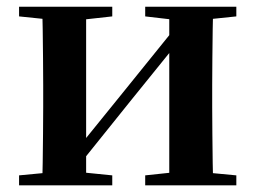

<svg xmlns="http://www.w3.org/2000/svg" viewBox="-20 -556 767 576"><path d="M37.2 0V-29.9L146 -40.2H214.4L316.8 -29.9V0ZM415.6 0V-29.9L512.5 -40.2H580.3L689 -29.9V0ZM105.9 0Q107.6 -25.5 108.1 -67.4Q108.6 -109.4 109.1 -154.7Q109.6 -200 109.6 -234.8V-301.2Q109.6 -335.7 109.1 -381Q108.6 -426.4 108.1 -468.7Q107.6 -511 105.9 -535.7H238.4V0ZM209.7 -51.6 161.4 -77.8H186.4L345.6 -274.4L516 -485.4L563.7 -460.9H539.5L375.2 -257.7ZM487.8 0V-535.7H619.6Q618.6 -511 618.1 -468.7Q617.6 -426.4 617.1 -381Q616.6 -335.7 616.6 -301.2V-234.8Q616.6 -200 617.1 -154.7Q617.6 -109.4 618.1 -67.4Q618.6 -25.5 619.6 0ZM37.2 -506.8V-535.7H316.8V-506.8L214.7 -495.5H147ZM415.6 -506.8V-535.7H689V-506.8L580.5 -495.5H512.8Z"/></svg>

Font: Noto Serif HK ExtraLight
Style: Regular
Weight: 200
Designer: Ryoko NISHIZUKA 西塚涼子 (kana & ideographs); Frank Grießhammer (Latin, Greek & Cyrillic); Wenlong ZHANG 张文龙 (bopomofo); San
Foundry: Adobe
Version: Version 2.002-H1;hotconv 1.1.0;makeotfexe 2.6.0